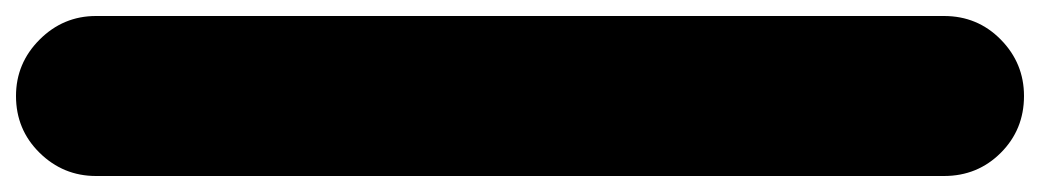

<svg xmlns="http://www.w3.org/2000/svg" viewBox="-550 -750 1300 240"><g transform="rotate(-90 100.0 -630.0)"><path d="M0 -100H200V-1160H0ZM100 -200Q58 -200 29 -170.5Q0 -141 0 -100Q0 -58 29 -29Q58 0 100 0Q141 0 170.5 -29Q200 -58 200 -100Q200 -141 170.5 -170.5Q141 -200 100 -200ZM100 -1260Q58 -1260 29 -1230.5Q0 -1201 0 -1160Q0 -1118 29 -1089Q58 -1060 100 -1060Q141 -1060 170.5 -1089Q200 -1118 200 -1160Q200 -1201 170.5 -1230.5Q141 -1260 100 -1260Z"/></g></svg>

Font: Wavefont Black
Style: Regular
Weight: 900
Version: Version 3.004;gftools[0.9.33]